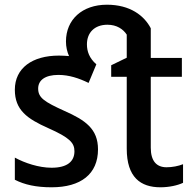

<svg xmlns="http://www.w3.org/2000/svg" viewBox="-20 -785 818 815"><path d="M199 10C323 10 396 -46 396 -151C396 -238 342 -275 254 -314C168 -353 142 -370 142 -409C142 -445 172 -467 228 -467C273 -467 315 -453 356 -433L389 -512C359 -538 349 -567 349 -597C349 -646 381 -680 436 -680C476 -680 503 -661 518 -638V-540L452 -508V-459H518V-154C518 -32 577 10 661 10C698 10 734 2 757 -9V-88C737 -80 711 -75 687 -75C644 -75 620 -102 620 -158V-459H752V-539H620V-665C592 -719 532 -765 434 -765C329 -765 260 -702 260 -609C260 -586 265 -565 273 -547C259 -548 245 -549 230 -549C117 -549 43 -496 43 -404C43 -318 95 -281 185 -241C275 -201 296 -179 296 -143C296 -100 266 -73 199 -73C145 -73 85 -93 43 -116V-22C84 -1 133 10 199 10Z"/></svg>

Font: Noto Sans SemiCondensed Medium
Style: Regular
Weight: 500
Width: 4
Designer: Monotype Design Team
Foundry: Monotype Imaging Inc.
Version: Version 2.013